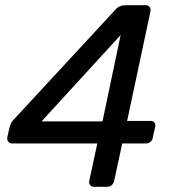

<svg xmlns="http://www.w3.org/2000/svg" viewBox="-20 -720 663 740"><path d="M8 -190 17 -230Q20 -239 22.5 -245Q25 -251 31 -257L425 -683Q440 -700 465 -700H541Q551 -700 556.5 -693.5Q562 -687 560 -677L470 -254H560Q571 -254 575.5 -247.5Q580 -241 578 -231L569 -190Q568 -180 560 -173.5Q552 -167 542 -167H451L420 -23Q418 -13 410.5 -6.5Q403 0 393 0H343Q333 0 327.5 -6.5Q322 -13 324 -23L355 -167H27Q17 -167 12 -173.5Q7 -180 8 -190ZM375 -252 445 -585 140 -252Z"/></svg>

Font: SVN-Rubik
Style: Italic
Weight: 400
Italic angle: -12°
Designer: Hubert and Fischer
Foundry: Hubert & Fischer
Version: Version 2.101; ttfautohint (v1.8.3)